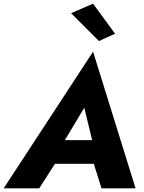

<svg xmlns="http://www.w3.org/2000/svg" viewBox="-52 -1028 785 1048"><path d="M302 -263 408 -440 451 -263ZM248 -134H460L502 0H688L456 -746L-32 0H162ZM336 -956 488 -804 576 -844 456 -1008Z"/></svg>

Font: Jost* 700 Bold Italic
Style: Bold Italic
Weight: 700
Italic angle: -10°
Version: Version 3.200; ttfautohint (v0.97) -l 8 -r 50 -G 200 -x 14 -